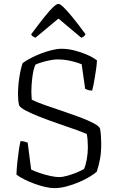

<svg xmlns="http://www.w3.org/2000/svg" viewBox="-20 -972 604 992"><path d="M260 0Q241 0 214 -6Q187 -12 158.5 -22.5Q130 -33 105 -45.5Q80 -58 65 -70Q66 -100 69.5 -133.5Q73 -167 77.5 -196.5Q82 -226 86 -243Q97 -243 108 -240Q119 -237 123 -235L141 -96Q159 -87 185.5 -78Q212 -69 239.5 -63Q267 -57 285 -57Q303 -57 328 -64Q353 -71 377 -81Q401 -91 414 -99Q423 -118 428.5 -149.5Q434 -181 434 -212Q434 -229 432.5 -248.5Q431 -268 428 -280Q402 -291 361 -305.5Q320 -320 273.5 -336Q227 -352 185 -368.5Q143 -385 113.5 -400.5Q84 -416 78 -429Q76 -438 74.5 -453Q73 -468 73 -483Q73 -528 80 -573Q87 -618 97 -646Q113 -658 137.5 -671Q162 -684 190.5 -695Q219 -706 247 -713Q275 -720 298 -720Q330 -720 364 -711.5Q398 -703 429 -689.5Q460 -676 481 -660Q480 -638 476.5 -614.5Q473 -591 469.5 -569.5Q466 -548 462.5 -531Q459 -514 456 -504Q443 -504 433.5 -507.5Q424 -511 420 -513L402 -640Q384 -647 364.5 -652.5Q345 -658 323.5 -661.5Q302 -665 277 -665Q261 -665 240 -661Q219 -657 198.5 -651Q178 -645 163 -638Q152 -613 147 -572Q142 -531 142 -499Q142 -488 143 -473.5Q144 -459 144 -457Q167 -445 208.5 -430.5Q250 -416 297.5 -400Q345 -384 389.5 -367.5Q434 -351 463.5 -335.5Q493 -320 497 -307Q500 -291 501.5 -270Q503 -249 503 -230Q503 -184 497 -151.5Q491 -119 480 -85Q468 -74 444.5 -59.5Q421 -45 389.5 -31.5Q358 -18 324.5 -9Q291 0 260 0ZM163 -777Q154 -781 148.5 -785Q143 -789 141 -795Q183 -851 210.5 -885.5Q238 -920 255.5 -936Q273 -952 282 -952Q290 -952 307 -936Q324 -920 352.5 -885.5Q381 -851 422 -795Q420 -791 415.5 -786Q411 -781 400 -777L282 -876Z"/></svg>

Font: Texturina 12pt Thin
Style: Regular
Weight: 250
Designer: Guillermo Torres Carreño
Foundry: Omnibus-Type
Version: Version 1.002